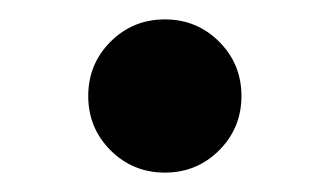

<svg xmlns="http://www.w3.org/2000/svg" viewBox="-20 -407 340 198"><path d="M229 -308Q229 -275 206 -252Q183 -229 150 -229Q117 -229 94 -252Q71 -275 71 -308Q71 -341 94 -364Q117 -387 150 -387Q183 -387 206 -364Q229 -341 229 -308Z"/></svg>

Font: Kaisei Opti
Style: Bold
Weight: 700
Designer: Font-Kai, 金井和夫
Foundry: KAZUO KANAI
Version: Version 5.003